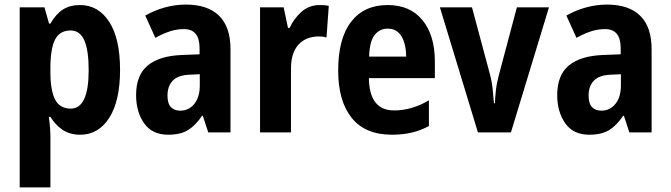

<svg xmlns="http://www.w3.org/2000/svg" viewBox="-20 -578 2927 838"><path d="M329 -556Q409 -556 456.5 -483Q504 -410 504 -273Q504 -138 457 -64Q410 10 330 10Q286 10 254.5 -10.5Q223 -31 200 -68H193Q197 -40 198.5 -19.5Q200 1 200 13V240H66V-546H174L194 -475H200Q225 -518 255.5 -537Q286 -556 329 -556ZM288 -445Q242 -445 221.5 -407.5Q201 -370 200 -288V-264Q200 -183 220.5 -143.5Q241 -104 289 -104Q367 -104 367 -272Q367 -359 348 -402Q329 -445 288 -445Z M792 -558Q886 -558 936 -509.5Q986 -461 986 -363V0H889L865 -73H862Q834 -31 801 -10.5Q768 10 714 10Q644 10 609 -40Q574 -90 574 -163Q574 -250 624.5 -292Q675 -334 773 -338L851 -341V-368Q851 -451 783 -451Q752 -451 722.5 -441.5Q693 -432 658 -413L614 -510Q654 -533 699.5 -545.5Q745 -558 792 -558ZM808 -252Q757 -250 734 -226Q711 -202 711 -161Q711 -126 726 -110.5Q741 -95 767 -95Q804 -95 828 -124.5Q852 -154 852 -205V-254Z M1375 -556Q1383 -556 1393.5 -555.5Q1404 -555 1415 -552L1405 -414Q1399 -417 1388 -418Q1377 -419 1373 -419Q1315 -419 1282.5 -383Q1250 -347 1250 -279V0H1115V-546H1218L1237 -456H1244Q1262 -496 1295.5 -526Q1329 -556 1375 -556Z M1672 -556Q1770 -556 1824 -490Q1878 -424 1878 -309V-237H1590Q1592 -96 1700 -96Q1777 -96 1852 -140V-28Q1784 10 1691 10Q1574 10 1515 -63.5Q1456 -137 1456 -270Q1456 -410 1512.5 -483Q1569 -556 1672 -556ZM1672 -453Q1637 -453 1615 -425Q1593 -397 1591 -331H1753Q1752 -387 1732 -420Q1712 -453 1672 -453Z M2066 0 1900 -546H2040L2117 -259Q2127 -222 2130 -191Q2133 -160 2136 -127H2140Q2141 -154 2144.5 -185Q2148 -216 2158 -253L2236 -546H2376L2210 0Z M2630 -558Q2724 -558 2774 -509.5Q2824 -461 2824 -363V0H2727L2703 -73H2700Q2672 -31 2639 -10.5Q2606 10 2552 10Q2482 10 2447 -40Q2412 -90 2412 -163Q2412 -250 2462.5 -292Q2513 -334 2611 -338L2689 -341V-368Q2689 -451 2621 -451Q2590 -451 2560.5 -441.5Q2531 -432 2496 -413L2452 -510Q2492 -533 2537.5 -545.5Q2583 -558 2630 -558ZM2646 -252Q2595 -250 2572 -226Q2549 -202 2549 -161Q2549 -126 2564 -110.5Q2579 -95 2605 -95Q2642 -95 2666 -124.5Q2690 -154 2690 -205V-254Z"/></svg>

Font: Noto Sans Gurmukhi Condensed
Style: Bold
Weight: 700
Width: 3
Designer: Jelle Bosma - Monotype Design Team
Foundry: Monotype Imaging Inc.
Version: Version 2.004; ttfautohint (v1.8.4.7-5d5b)